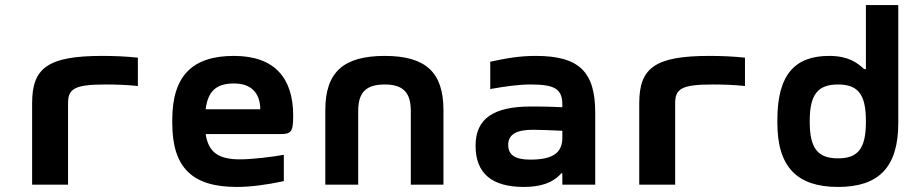

<svg xmlns="http://www.w3.org/2000/svg" viewBox="-20 -730 3640 759"><path d="M398 -396C428 -396 482 -395 525 -390V-502C479 -507 432 -509 384 -509C168 -509 107 -461 107 -322V0H249V-322C249 -379 274 -396 398 -396Z M1139 -273C1139 -422 1065 -509 905 -509C741 -509 661 -431 661 -256V-244C661 -66 741 9 916 9C969 9 1033 1 1102 -14V-118C1060 -110 975 -100 929 -100C845 -100 804 -127 793 -200H1089C1131 -200 1139 -209 1139 -273ZM793 -298C802 -370 835 -400 905 -400C973 -400 1008 -363 1009 -298Z M1266 -295V0H1396V-291C1396 -364 1426 -396 1501 -396C1574 -396 1604 -364 1604 -291V0H1733V-295C1733 -444 1663 -509 1501 -509C1337 -509 1266 -444 1266 -295Z M2098 -509C2037 -509 1987 -501 1918 -486V-378C1979 -389 2032 -396 2079 -396C2175 -396 2203 -377 2203 -316V-306C2146 -309 2102 -309 2080 -309C1929 -309 1860 -260 1860 -154C1860 -44 1925 9 2051 9C2115 9 2165 -6 2199 -45H2203V0H2333V-284C2333 -445 2271 -509 2098 -509ZM1989 -157C1989 -198 2020 -217 2087 -217C2114 -217 2161 -215 2203 -213V-186C2203 -128 2169 -99 2076 -99C2017 -99 1989 -117 1989 -157Z M2798 -396C2828 -396 2882 -395 2925 -390V-502C2879 -507 2832 -509 2784 -509C2568 -509 2507 -461 2507 -322V0H2649V-322C2649 -379 2674 -396 2798 -396Z M3053 -256V-244C3053 -69 3132 9 3293 9C3454 9 3531 -69 3531 -244V-710H3403V-457H3396C3368 -483 3332 -509 3258 -509C3123 -509 3053 -436 3053 -256ZM3181 -248V-252C3181 -358 3214 -396 3293 -396C3372 -396 3403 -357 3403 -252V-248C3403 -143 3372 -104 3293 -104C3214 -104 3181 -142 3181 -248Z"/></svg>

Font: LT Wave Mono Bold
Style: Regular
Weight: 700
Designer: Daniel Lyons
Version: Version 2.5 (Glyphs App)